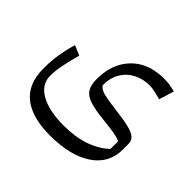

<svg xmlns="http://www.w3.org/2000/svg" viewBox="-156 -612 1076 1076"><g transform="rotate(45 382.0 -74.0)"><path d="M645 -311.5Q625.5 -316.9 597.7 -323Q569.8 -329.1 554.7 -329.1Q502.9 -329.1 459.7 -307.6Q416.5 -286.1 391.1 -244.6Q365.7 -203.1 365.7 -143.1Q375 -129.9 391.1 -122.3Q407.2 -114.7 436.5 -109.4Q465.8 -104 514.6 -97.7Q584 -89.4 624.8 -79.6Q665.5 -69.8 683.1 -54.2Q700.7 -38.6 700.7 -11.7V31.2Q701.2 140.6 609.1 202.9Q517.1 265.1 355 265.1Q212.4 265.1 138.4 205.3Q64.5 145.5 64.5 25.9Q64.5 -30.8 72.5 -83.5Q80.6 -136.2 97.2 -192.4L155.8 -167.5Q139.6 -110.4 129.9 -62Q120.1 -13.7 120.1 27.3Q120.1 95.2 187 133.3Q253.9 171.4 370.6 171.4Q462.9 171.4 531.5 147.7Q600.1 124 648.9 79.1L649.4 18.6Q630.9 8.3 596.2 2.4Q561.5 -3.4 504.9 -9.3Q432.1 -16.6 391.1 -30.3Q350.1 -43.9 333.7 -70.6Q317.4 -97.2 317.4 -142.6Q317.4 -243.2 364.3 -309.8Q411.1 -376.5 491.7 -400.9Q511.2 -406.2 534.9 -409.7Q558.6 -413.1 581.1 -413.1Q605 -413.1 625.5 -410.2Q646 -407.2 672.9 -400.4Z"/></g></svg>

Font: Pinar-DS2-FD Regular
Style: Regular
Weight: 400
Designer: Amin Abedi
Version: Version 2.000